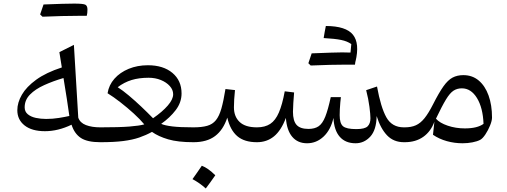

<svg xmlns="http://www.w3.org/2000/svg" viewBox="-20 -794 2832 1072"><path d="M325.2 -417.5 311.5 -502.9 392.6 -543.5 417 -137.2Q426.8 -108.4 459.7 -95.7Q492.7 -83 540 -83H540.5V0H540Q467.8 0 431.6 -23.7Q395.5 -47.4 379.4 -97.7Q304.2 -61.5 231 -61.5Q158.2 -61.5 117.4 -93.5Q76.7 -125.5 76.7 -178.7Q76.7 -221.2 102.1 -265.1Q127.4 -309.1 182.1 -348.9Q236.8 -388.7 325.2 -417.5ZM334.5 -358.4Q276.4 -341.3 226.8 -318.8Q177.2 -296.4 147.5 -266.1Q117.7 -235.8 117.7 -194.8Q117.7 -170.4 135.3 -156Q152.8 -141.6 180.4 -135.7Q208 -129.9 237.8 -129.9Q274.4 -129.9 308.8 -135.5Q343.3 -141.1 367.2 -146.5Q360.4 -195.8 353 -243.2Q345.7 -290.5 334.5 -358.4ZM414.1 -705.6Q334.5 -705.6 217.3 -700.7L204.1 -713.4Q215.8 -748.5 223.1 -769Q343.8 -773.9 394.5 -773.9Q445.3 -773.9 456.8 -767.6Q468.3 -761.2 468.3 -740.5Q468.3 -719.7 464.4 -705.6Z M805.7 -429.7Q891.6 -429.7 942.6 -387Q993.7 -344.2 993.7 -272.5Q993.7 -222.2 961.4 -179.7Q929.2 -137.2 879.9 -102.5Q899.9 -93.3 942.6 -88.1Q985.4 -83 1060.1 -83H1060.5V0H1060.1Q973.1 0 918.7 -16.1Q864.3 -32.2 828.6 -57.6Q794.9 -39.1 757.3 -26.1Q719.7 -13.2 668.2 -6.6Q616.7 0 540.5 0Q524.9 0 524.9 -31.7V-51.3Q524.9 -83 540.5 -83Q646 -83 702.4 -87.4Q758.8 -91.8 785.6 -99.6Q762.2 -127.9 726.6 -160.4Q690.9 -192.9 652.3 -222.9Q613.8 -252.9 580.6 -273.4Q587.9 -319.3 618.9 -354.5Q649.9 -389.6 698.5 -409.7Q747.1 -429.7 805.7 -429.7ZM810.1 -359.9Q755.9 -359.9 714.6 -347.2Q673.3 -334.5 637.2 -307.1Q665.5 -289.1 699.2 -260.7Q732.9 -232.4 767.8 -199.5Q802.7 -166.5 834.5 -133.8Q886.7 -169.9 916.7 -204.6Q946.8 -239.3 946.8 -267.6Q946.8 -292.5 928 -313.5Q909.2 -334.5 878.2 -347.2Q847.2 -359.9 810.1 -359.9Z M1106.9 131.3Q1141.6 144.5 1182.1 184.6Q1155.8 222.7 1128.9 258.3Q1112.3 243.2 1093.5 230Q1074.7 216.8 1054.7 206.1Q1068.4 187.5 1080.8 169.2Q1093.3 150.9 1106.9 131.3ZM1060.5 0Q1044.9 0 1044.9 -31.7V-51.3Q1044.9 -83 1060.5 -83Q1106.9 -83 1137 -91.6Q1167 -100.1 1185.5 -123Q1204.1 -146 1216.1 -188Q1228 -230 1238.8 -296.9L1292 -291Q1286.1 -234.9 1286.1 -194.8Q1286.1 -143.1 1317.9 -113Q1349.6 -83 1414.1 -83H1414.6V0H1414.1Q1344.2 0 1304.7 -33.9Q1265.1 -67.9 1249 -137.2Q1226.6 -68.8 1180.9 -34.4Q1135.3 0 1060.5 0Z M1965.3 5.9Q1908.7 5.9 1877 -30.3Q1845.2 -66.4 1841.8 -135.7Q1826.7 -69.3 1786.9 -31.7Q1747.1 5.9 1694.3 5.9Q1642.1 5.9 1611.6 -30.3Q1581.1 -66.4 1576.2 -135.7Q1549.8 -65.4 1509.8 -32.7Q1469.7 0 1414.6 0Q1398.9 0 1398.9 -31.7V-51.3Q1398.9 -83 1414.6 -83Q1459.5 -83 1488.8 -102.3Q1518.1 -121.6 1537.1 -165.8Q1556.2 -210 1569.8 -284.2L1622.1 -277.8Q1619.6 -251 1617.7 -219Q1615.7 -187 1615.7 -169.9Q1615.7 -119.6 1635.7 -96.9Q1655.8 -74.2 1702.1 -74.2Q1737.3 -74.2 1759 -89.1Q1780.8 -104 1796.1 -142.6Q1811.5 -181.2 1826.7 -251.5H1883.3Q1881.8 -240.7 1880.1 -221.9Q1878.4 -203.1 1877.4 -183.8Q1876.5 -164.6 1876.5 -150.9Q1876.5 -105 1895.3 -89.1Q1914.1 -73.2 1969.2 -73.2Q2017.1 -73.2 2032.7 -88.9Q2048.3 -104.5 2048.3 -133.8Q2048.3 -153.8 2042.7 -197.8Q2037.1 -241.7 2024.4 -290.5L2085 -311Q2106 -194.8 2137.2 -138.9Q2168.5 -83 2234.9 -83H2239.7V0H2235.4Q2177.7 0 2141.1 -38.3Q2104.5 -76.7 2083 -146Q2081.5 -68.4 2047.4 -31.2Q2013.2 5.9 1965.3 5.9ZM1787.1 -581.5Q1792.5 -616.2 1799.3 -648.9Q1912.1 -648.4 1950.7 -600.1Q1989.3 -551.8 1964.8 -450.2L1964.4 -451.2Q1963.4 -440.4 1961.9 -433.1H1911.6Q1830.6 -433.1 1714.8 -428.2L1701.7 -440.9Q1706.5 -455.6 1711.2 -469.2Q1715.8 -482.9 1720.2 -496.1Q1854.5 -501.5 1890.4 -501.5Q1926.3 -501.5 1937 -500.5L1941.4 -547.9Q1918.9 -564 1884.3 -571Q1849.6 -578.1 1787.1 -581.5Z M2566.9 -374.5Q2617.2 -374.5 2652.8 -344.5Q2688.5 -314.5 2707.8 -261Q2727.1 -207.5 2727.1 -137.7Q2727.1 -120.1 2716.3 -93.5Q2705.6 -66.9 2690.2 -43.7Q2674.8 -20.5 2661.1 -13.2Q2644.5 -4.4 2617.9 0.7Q2591.3 5.9 2563 5.9Q2517.1 5.9 2474.4 -6.1Q2431.6 -18.1 2397.5 -41.5L2405.3 -114.3Q2385.7 -60.1 2343.3 -30Q2300.8 0 2239.7 0Q2224.1 0 2224.1 -31.7V-51.3Q2224.1 -83 2239.7 -83Q2276.4 -83 2302.2 -94.7Q2328.1 -106.4 2350.6 -134.5Q2373 -162.6 2397.5 -210.9Q2430.7 -276.4 2455.8 -311.8Q2481 -347.2 2506.8 -360.8Q2532.7 -374.5 2566.9 -374.5ZM2558.6 -300.8Q2532.2 -300.8 2512.2 -287.8Q2492.2 -274.9 2470 -238.5Q2447.8 -202.1 2414.1 -131.3Q2435.1 -107.4 2479.7 -92.3Q2524.4 -77.1 2575.7 -77.1Q2645 -77.1 2679.7 -102.5Q2676.3 -192.4 2643.1 -246.6Q2609.9 -300.8 2558.6 -300.8Z"/></svg>

Font: Pinar Regular
Style: Regular
Weight: 400
Designer: Amin Abedi
Version: Version 3.000